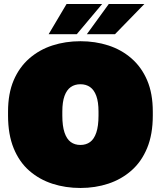

<svg xmlns="http://www.w3.org/2000/svg" viewBox="-20 -920 800 955"><path d="M380 15Q306 15 241 -6Q176 -27 126 -70.5Q76 -114 48 -182.5Q20 -251 20 -345V-365Q20 -455 48 -520.5Q76 -586 126 -629.5Q176 -673 241 -694Q306 -715 380 -715Q454 -715 519 -694Q584 -673 634 -629.5Q684 -586 712 -520.5Q740 -455 740 -365V-345Q740 -252 712 -184Q684 -116 634 -72Q584 -28 519 -6.5Q454 15 380 15ZM380 -199Q408 -199 428 -213.5Q448 -228 459 -260.5Q470 -293 470 -345V-365Q470 -413 459 -443Q448 -473 428 -487Q408 -501 380 -501Q352 -501 332 -487Q312 -473 301 -443Q290 -413 290 -365V-345Q290 -293 301 -260.5Q312 -228 332 -213.5Q352 -199 380 -199ZM222 -750 311 -900H488L362 -750ZM412 -750 521 -900H698L552 -750Z"/></svg>

Font: Golos Text Black
Style: Regular
Weight: 900
Designer: A.Korolkova, Vitaly Kuzmin
Foundry: ParaType Ltd
Version: Version 2.004